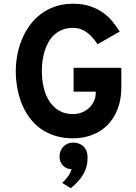

<svg xmlns="http://www.w3.org/2000/svg" viewBox="-20 -732 733 1033"><path d="M373 12.2Q318.8 12.2 274.9 -2Q231 -16.1 196.8 -41Q162.6 -65.9 137.7 -100.3Q112.8 -134.8 96.7 -174.8Q80.6 -214.8 72.8 -259.5Q64.9 -304.2 64.9 -350.1Q64.9 -392.6 73 -436Q81.1 -479.5 97.9 -519.8Q114.7 -560.1 139.9 -595.2Q165 -630.4 199.5 -656.2Q233.9 -682.1 277.1 -697Q320.3 -711.9 373 -711.9Q423.8 -711.9 462.6 -699.2Q501.5 -686.5 531.5 -665.8Q561.5 -645 583.7 -617.9Q606 -590.8 624 -562L504.9 -494.1Q493.2 -511.7 479.5 -527.6Q465.8 -543.5 450 -555.7Q434.1 -567.9 415 -575Q396 -582 373 -582Q340.3 -582 315.4 -572Q290.5 -562 271.7 -544.7Q252.9 -527.3 240.2 -504.4Q227.5 -481.4 219.7 -455.6Q211.9 -429.7 208.5 -402.6Q205.1 -375.5 205.1 -350.1Q205.1 -305.7 214.4 -263.9Q223.6 -222.2 243.9 -189.7Q264.2 -157.2 296.1 -137.7Q328.1 -118.2 373 -118.2Q398.4 -118.2 420.7 -127.2Q442.9 -136.2 459.5 -151.6Q476.1 -167 485.6 -188Q495.1 -209 495.1 -232.9V-238.8H376V-367.2H632.8V-264.2Q632.8 -196.8 612.8 -145.3Q592.8 -93.8 557.9 -58.8Q522.9 -23.9 475.6 -5.9Q428.2 12.2 373 12.2ZM314.9 252Q332 235.4 345.2 217.8Q358.4 200.2 365.2 178.2Q352.5 178.2 340.8 173.6Q329.1 168.9 320.1 160.2Q311 151.4 305.7 138.9Q300.3 126.5 300.3 110.8Q300.3 93.8 306.2 79.8Q312 65.9 321.8 55.9Q331.5 45.9 345 40.5Q358.4 35.2 374 35.2Q407.7 35.2 429.4 56.2Q451.2 77.1 451.2 117.2Q451.2 165 429.4 203.6Q407.7 242.2 360.4 280.8Z"/></svg>

Font: Overpass
Style: Bold
Weight: 700
Designer: Delve Withrington
Foundry: Delve Fonts
Version: Version 1.001